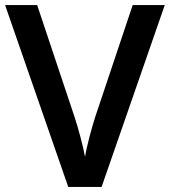

<svg xmlns="http://www.w3.org/2000/svg" viewBox="-20 -734 667 754"><path d="M627 -714H501L354 -275C341 -235 321 -162 314 -118C306 -162 286 -235 273 -274L126 -714H0L248 0H379Z"/></svg>

Font: Noto Sans Kayah Li SemiBold
Style: Regular
Weight: 600
Designer: Monotype Design Team, Sérgio Martins
Foundry: Monotype Imaging Inc.
Version: Version 2.002